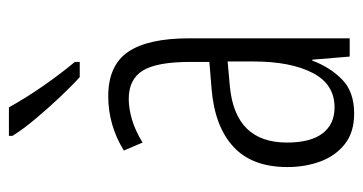

<svg xmlns="http://www.w3.org/2000/svg" viewBox="-212 -593 815 431"><g transform="rotate(-90 195.5 -377.5)"><path d="M195 -542Q264 -542 294.5 -497.5Q325 -453 325 -360V0H284L277 -84H275Q260 -44 232.5 -17Q205 10 156 10Q114 10 87.5 -11Q61 -32 48.5 -66Q36 -100 36 -140Q36 -219 81.5 -261Q127 -303 211 -310L272 -315V-358Q272 -433 252.5 -464.5Q233 -496 189 -496Q168 -496 143.5 -489Q119 -482 91 -465L73 -507Q130 -542 195 -542ZM217 -269Q91 -257 91 -141Q91 -88 111.5 -61Q132 -34 170 -34Q222 -34 247.5 -83.5Q273 -133 273 -216V-274ZM170 -765Q191 -727 218.5 -687.5Q246 -648 272 -617V-606H238Q218 -624 193 -650.5Q168 -677 144.5 -705Q121 -733 106 -757V-765Z"/></g></svg>

Font: Noto Sans Sinhala UI ExtraCondensed Light
Style: Regular
Weight: 300
Width: 2
Designer: Jelle Bosma - Monotype Design Team
Foundry: Monotype Imaging Inc.
Version: Version 2.006; ttfautohint (v1.8.4.7-5d5b)